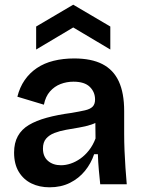

<svg xmlns="http://www.w3.org/2000/svg" viewBox="-20 -785 612 818"><path d="M191 13Q148 13 114 -3.5Q80 -20 60 -53Q40 -86 40 -135Q40 -176 56 -205Q72 -234 103 -252.5Q134 -271 179.5 -283.5Q225 -296 285 -304Q320 -310 342 -315Q364 -320 374.5 -330.5Q385 -341 385 -361Q385 -393 362.5 -415Q340 -437 293 -437Q264 -437 238 -427Q212 -417 193 -395.5Q174 -374 167 -339L54 -373Q64 -413 85 -443.5Q106 -474 137 -495Q168 -516 208.5 -526Q249 -536 296 -536Q369 -536 416 -512Q463 -488 486 -438.5Q509 -389 509 -312V-214Q509 -180 510.5 -143.5Q512 -107 514.5 -70.5Q517 -34 520 0H407Q404 -29 401 -61.5Q398 -94 397 -128H381Q368 -89 342 -57Q316 -25 278 -6Q240 13 191 13ZM240 -81Q260 -81 281 -88Q302 -95 322 -109Q342 -123 359 -144.5Q376 -166 387 -195L386 -280L410 -276Q393 -262 368.5 -254Q344 -246 316.5 -241.5Q289 -237 261.5 -232Q234 -227 212 -218.5Q190 -210 176.5 -194.5Q163 -179 163 -152Q163 -118 184.5 -99.5Q206 -81 240 -81ZM134 -574V-672L292 -765L450 -672V-574L292 -668Z"/></svg>

Font: Bricolage Grotesque 20pt SemiBold
Style: Regular
Weight: 600
Version: Version 1.001;gftools[0.9.33.dev8+g029e19f]